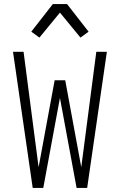

<svg xmlns="http://www.w3.org/2000/svg" viewBox="-20 -925 590 945"><path d="M141 0 44 -670H96L170 -102L249 -530H301L380 -102L454 -670H506L409 0H357L275 -443L193 0ZM174 -740 134 -769 240 -905H310L416 -769L376 -740L275 -863Z"/></svg>

Font: Lode Dark Term
Style: Regular
Weight: 400
Monospace: yes
Designer: Belleve Invis
Foundry: Belleve Invis
Version: Version 29.2.0